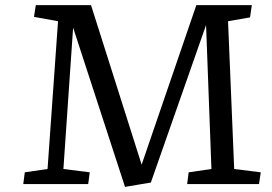

<svg xmlns="http://www.w3.org/2000/svg" viewBox="-20 -720 1062 751"><path d="M786 -622 570 -6 469 11 266 -612 228 -59 331 -46 325 0H71L77 -46L166 -59L207 -637L113 -654L120 -700H336L534 -76L748 -700H965L958 -652L872 -637L896 -59L1000 -46L993 0H712L718 -46L807 -59Z"/></svg>

Font: Literata 7pt
Style: Italic
Weight: 400
Italic angle: -2°
Designer: Latin by Veronika Burian and Jose Scaglione. Greek by Irene Vlachou. Cyrillic by Vera Evstafieva
Foundry: TypeTogether
Version: Version 3.002